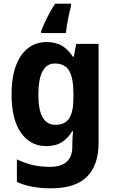

<svg xmlns="http://www.w3.org/2000/svg" viewBox="-20 -786 624 1046"><path d="M234 -557Q284 -557 318 -536.5Q352 -516 377 -477H382L395 -547H517V-7Q517 113 454 176.5Q391 240 257 240Q147 240 72 205V82Q115 103 158 113Q201 123 253 123Q311 123 342.5 96Q374 69 374 13V1Q374 -13 375 -33.5Q376 -54 378 -71H373Q351 -33 317 -11.5Q283 10 232 10Q145 10 94 -63Q43 -136 43 -271Q43 -408 94.5 -482.5Q146 -557 234 -557ZM279 -440Q189 -440 189 -269Q189 -106 282 -106Q334 -106 357 -141.5Q380 -177 380 -252V-276Q380 -360 357 -400Q334 -440 279 -440ZM367 -753Q358 -720 350 -678.5Q342 -637 339 -606H204V-616Q217 -651 236.5 -689.5Q256 -728 280 -766H367Z"/></svg>

Font: Noto Sans Hebrew SemiCondensed
Style: Bold
Weight: 700
Width: 4
Designer: Monotype Design Team
Foundry: Monotype Imaging Inc.
Version: Version 2.004; ttfautohint (v1.8.4.7-5d5b)